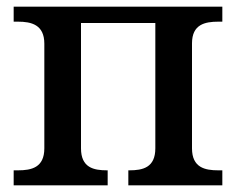

<svg xmlns="http://www.w3.org/2000/svg" viewBox="-20 -556 709 576"><path d="M21 0H303V-45H301C261 -45 223 -53 223 -111V-487H446V-111C446 -53 408 -45 368 -45H365V0H647V-45H635C595 -45 556 -53 556 -111V-426C556 -483 595 -491 635 -491H647V-536H21V-491H34C74 -491 113 -482 113 -425V-111C113 -53 74 -45 34 -45H21Z"/></svg>

Font: Noto Serif Thai Medium
Style: Regular
Weight: 500
Designer: Monotype Design Team
Foundry: Monotype Imaging Inc.
Version: Version 1.901;PS 001.901;hotconv 1.0.88;makeotf.lib2.5.64775